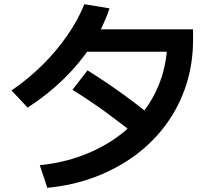

<svg xmlns="http://www.w3.org/2000/svg" viewBox="-20 -843 1040 917"><path d="M170 -54Q278 -65 372 -100Q466 -135 541 -189.5Q616 -244 669.5 -315.5Q723 -387 751 -472Q779 -557 779 -653L830 -596H349V-703H902V-653Q902 -539 869.5 -438Q837 -337 776 -252.5Q715 -168 629.5 -104Q544 -40 437.5 1Q331 42 206 54ZM35 -411Q113 -464 181 -531Q249 -598 301 -673Q353 -748 383 -823L503 -803Q472 -710 416.5 -625.5Q361 -541 285 -466.5Q209 -392 112 -329ZM661 -172Q572 -244 489 -304.5Q406 -365 326 -414L398 -507Q489 -450 573 -389Q657 -328 733 -264Z"/></svg>

Font: M PLUS 2 SemiBold
Style: Regular
Weight: 600
Designer: Coji Morishita
Foundry: UNDERFOREST DESIGN
Version: Version 1.001